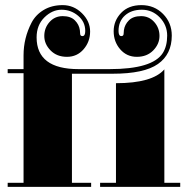

<svg xmlns="http://www.w3.org/2000/svg" viewBox="-20 -739 732 750"><path d="M433 -414Q575 -414 622 -468V-25H684V-9H371V-25H433ZM463 -608 464 -621Q467 -643 483.5 -659.5Q500 -676 531 -676Q562 -676 582.5 -653Q603 -630 603 -598.5Q603 -567 578.5 -542Q554 -517 514.5 -517Q475 -517 449.5 -546.5Q424 -576 424 -617Q424 -658 453 -688.5Q482 -719 532.5 -719Q583 -719 617 -684.5Q651 -650 651 -600Q651 -527 597 -489Q543 -451 420 -451H261V-25H336V-9H10V-25H72V-453H10V-469H72V-523Q72 -590 103 -650Q119 -681 150.5 -700Q182 -719 225 -719Q268 -719 300 -687.5Q332 -656 332 -616Q332 -576 306.5 -546.5Q281 -517 241.5 -517Q202 -517 177.5 -542Q153 -567 153 -598.5Q153 -630 173.5 -653Q194 -676 225 -676Q256 -676 272.5 -659.5Q289 -643 292 -621L293 -608Q293 -598 302 -598Q313 -598 313 -618Q313 -654 285 -677.5Q257 -701 220.5 -701Q184 -701 153.5 -671Q123 -641 123 -593Q123 -469 287 -469H408Q576 -469 616 -532Q633 -559 633 -600Q633 -641 604 -671Q575 -701 534 -701Q493 -701 468 -678.5Q443 -656 443 -618Q443 -598 454 -598Q463 -598 463 -608Z"/></svg>

Font: Elsie Black
Style: Regular
Weight: 900
Designer: Alejandro Inler
Foundry: Alejandro Inler
Version: 1.002